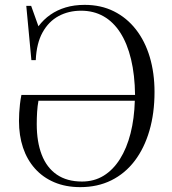

<svg xmlns="http://www.w3.org/2000/svg" viewBox="-20 -757 708 789"><path d="M310 12Q250 12 203 -8Q156 -28 123.5 -64.5Q91 -101 74.5 -150.5Q58 -200 58 -260Q58 -276 59 -293Q60 -310 62 -328.5Q64 -347 68 -367H535Q534 -449 518.5 -513.5Q503 -578 474.5 -622.5Q446 -667 405.5 -690Q365 -713 313 -713Q262 -713 221 -691Q180 -669 155 -624Q130 -579 127 -510H109L88 -733H108L138 -649Q159 -677 187 -696.5Q215 -716 250 -726.5Q285 -737 328 -737Q395 -737 448 -710.5Q501 -684 538.5 -636Q576 -588 595.5 -522.5Q615 -457 615 -379Q615 -292 594 -220Q573 -148 533.5 -96Q494 -44 437.5 -16Q381 12 310 12ZM317 -11Q367 -11 406 -35Q445 -59 473 -103.5Q501 -148 516.5 -209Q532 -270 534 -343H138Q134 -321 132.5 -296.5Q131 -272 131 -247Q131 -174 151.5 -121Q172 -68 213.5 -39.5Q255 -11 317 -11Z"/></svg>

Font: Literata 60pt Light
Style: Regular
Weight: 300
Designer: Latin by Veronika Burian and Jose Scaglione. Greek by Irene Vlachou. Cyrillic by Vera Evstafieva.
Foundry: TypeTogether
Version: Version 3.103;gftools[0.9.29]